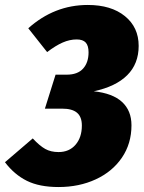

<svg xmlns="http://www.w3.org/2000/svg" viewBox="-55 -735 579 774"><path d="M504 -550Q504 -478 458 -432Q412 -386 323 -367Q399 -359 437 -324Q475 -289 475 -230Q475 -156 436.5 -99.5Q398 -43 331 -12Q264 19 181 19Q104 19 53.5 -6Q3 -31 -35 -81L77 -177Q105 -147 127.5 -134.5Q150 -122 181 -122Q224 -122 249.5 -151.5Q275 -181 275 -229Q275 -264 255.5 -280.5Q236 -297 196 -297H126L169 -434H214Q258 -434 280 -458.5Q302 -483 302 -524Q302 -551 290.5 -563.5Q279 -576 254 -576Q226 -576 197.5 -563.5Q169 -551 135 -525L59 -621Q164 -715 299 -715Q393 -715 448.5 -670Q504 -625 504 -550Z"/></svg>

Font: Fira Sans Condensed Black
Style: Italic
Weight: 900
Width: 3
Italic angle: -8°
Designer: Carrois Corporate & Edenspiekermann AG
Foundry: Carrois Corporate GbR & Edenspiekermann AG
Version: Version 4.203